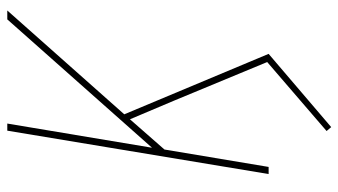

<svg xmlns="http://www.w3.org/2000/svg" viewBox="-226 -550 951 540"><g transform="rotate(-90 250.0 -279.5)"><path d="M163 176 152 163 346 -4 237 -267 185 -390 100 -293 51 0H31L153 -735H173L105 -328L466 -735H491L199 -406L369 0Z"/></g></svg>

Font: Iosevka SS04 Thin Oblique
Style: Regular
Weight: 100
Italic angle: -9°
Monospace: yes
Designer: Belleve Invis
Foundry: Belleve Invis
Version: Version 19.0.0; ttfautohint (v1.8.4)